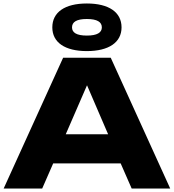

<svg xmlns="http://www.w3.org/2000/svg" viewBox="-20 -1081 997 1101"><path d="M342 -750 1 0H222L285 -144H672L735 0H956L615 -750ZM357 -311 479 -592 600 -311ZM478 -788C604 -788 677 -838 677 -924C677 -1011 604 -1061 478 -1061C352 -1061 280 -1011 280 -924C280 -838 352 -788 478 -788ZM478 -877C419 -877 393 -894 393 -924C393 -955 419 -972 478 -972C537 -972 564 -955 564 -924C564 -894 537 -877 478 -877Z"/></svg>

Font: Bounded
Style: Bold
Weight: 700
Designer: Vlad Churkin
Version: Version 3.0